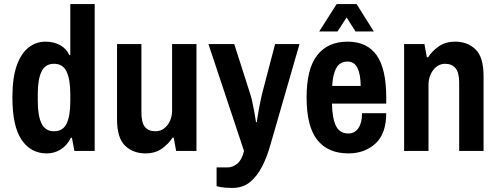

<svg xmlns="http://www.w3.org/2000/svg" viewBox="-20 -743 2455 945"><path d="M210 12Q132 12 86.5 -54.5Q41 -121 41 -264Q41 -360 62.5 -420.5Q84 -481 121 -509.5Q158 -538 204 -538Q244 -538 275.5 -521Q307 -504 321 -472H326V-723H446V0H346L334 -65H329Q310 -27 279 -7.5Q248 12 210 12ZM246 -97Q290 -97 308 -135Q326 -173 326 -244V-280Q326 -351 308 -390Q290 -429 246 -429Q203 -429 184.5 -391Q166 -353 166 -282V-244Q166 -173 184.5 -135Q203 -97 246 -97Z M696 12Q635 12 595.5 -26Q556 -64 556 -157V-526H676V-190Q676 -139 693.5 -118Q711 -97 745 -97Q780 -97 803.5 -126.5Q827 -156 827 -200V-526H947V0H847L835 -65H829Q809 -34 776 -11Q743 12 696 12Z M1124 182Q1088 182 1067 178Q1046 174 1046 173V81H1100Q1126 81 1148.5 62Q1171 43 1181 0L1006 -526H1133L1212 -279Q1217 -264 1222 -241Q1227 -218 1231 -195.5Q1235 -173 1237.5 -157.5Q1240 -142 1240 -142H1244Q1244 -142 1246 -156.5Q1248 -171 1252 -193Q1256 -215 1260.5 -238Q1265 -261 1269 -278L1334 -526H1454L1310 -27Q1294 30 1269.5 77.5Q1245 125 1210 153.5Q1175 182 1124 182Z M1695 12Q1594 12 1541.5 -54.5Q1489 -121 1489 -263Q1489 -405 1541.5 -471.5Q1594 -538 1691 -538Q1786 -538 1833.5 -471.5Q1881 -405 1881 -263V-233H1614Q1615 -163 1633 -124.5Q1651 -86 1695 -86Q1726 -86 1744 -112.5Q1762 -139 1762 -186H1881Q1881 -85 1828 -36.5Q1775 12 1695 12ZM1615 -320H1755Q1755 -377 1739.5 -408.5Q1724 -440 1691 -440Q1653 -440 1635.5 -408.5Q1618 -377 1615 -320ZM1551 -588 1637 -723H1735L1820 -588H1730L1686 -657L1641 -588Z M1969 0V-526H2069L2081 -461H2087Q2107 -492 2140 -515Q2173 -538 2220 -538Q2281 -538 2320.5 -500Q2360 -462 2360 -369V0H2240V-336Q2240 -387 2221.5 -408Q2203 -429 2171 -429Q2136 -429 2112.5 -398.5Q2089 -368 2089 -324V0Z"/></svg>

Font: Archivo Narrow
Style: Bold
Weight: 700
Designer: Hector Gatti
Foundry: Omnibus-Type
Version: Version 3.002